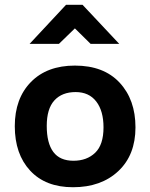

<svg xmlns="http://www.w3.org/2000/svg" viewBox="-20 -773 630 805"><path d="M227 -589H104L257 -753H326L480 -589H360L294 -654ZM286 12Q171 12 106.5 -57.5Q42 -127 42 -244Q42 -360 109.5 -429Q177 -498 294 -498Q415 -498 481.5 -426.5Q548 -355 548 -239Q548 -123 476 -55.5Q404 12 286 12ZM414 -239Q414 -308 383.5 -347.5Q353 -387 297 -387Q240 -387 208 -352Q176 -317 176 -245Q176 -173 203.5 -136Q231 -99 288 -99Q344 -99 379 -132.5Q414 -166 414 -239Z"/></svg>

Font: Palanquin Dark
Style: Regular
Weight: 400
Designer: Pria Ravichandran
Version: Version 1.001